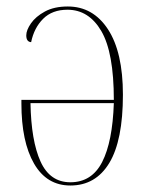

<svg xmlns="http://www.w3.org/2000/svg" viewBox="-20 -562 452 592"><path d="M197 10Q124 10 85 -57.5Q46 -125 46 -243V-254H331Q331 -400 292.5 -466Q254 -532 188 -532Q141 -532 113 -504Q85 -476 76 -432Q61 -433 61 -453Q61 -469 75.5 -490Q90 -511 118.5 -526.5Q147 -542 189 -542Q267 -542 313 -471.5Q359 -401 359 -270Q359 -129 317 -59.5Q275 10 197 10ZM197 0Q263 0 295 -62.5Q327 -125 331 -244H74Q76 -128 105 -64Q134 0 197 0Z"/></svg>

Font: Noto Serif Display Condensed Thin
Style: Regular
Weight: 100
Width: 3
Designer: Monotype Design Team
Foundry: Monotype Imaging Inc.
Version: Version 2.009